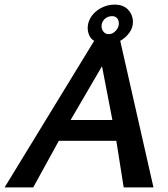

<svg xmlns="http://www.w3.org/2000/svg" viewBox="-73 -812 730 832"><path d="M424 -792Q462 -792 482.5 -769.5Q503 -747 503 -717Q503 -691 487 -669.5Q471 -648 448 -635L592 0H463L431 -202H182L71 0H-53L335 -635Q321 -643 314 -658.5Q307 -674 307 -691Q307 -710 316 -728.5Q325 -747 341 -761Q357 -775 378.5 -783.5Q400 -792 424 -792ZM233 -292H414L369 -525ZM398 -664Q415 -664 428.5 -678.5Q442 -693 442 -710Q442 -724 434.5 -733Q427 -742 413 -742Q393 -742 380 -729Q367 -716 367 -699Q367 -685 375.5 -674.5Q384 -664 398 -664Z"/></svg>

Font: Quattrocento Sans
Style: Bold Italic
Weight: 700
Designer: Pablo Impallari
Foundry: Pablo Impallari, Igino Marini, Brenda Gallo
Version: Version 2.000